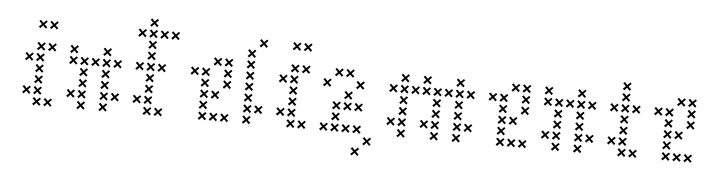

<svg xmlns="http://www.w3.org/2000/svg" viewBox="-34 -434 2282 619"><g transform="rotate(5 1107.0 -125.0)"><path d="M102.9 -152.1 93.6 -160.7 102.9 -170 98.6 -174.3 89.3 -165 80.7 -174.3 75.7 -170 85 -160.7 75.7 -152.1 80.7 -147.1 89.3 -156.4 98.6 -147.1ZM102.9 -116.4 93.6 -125 102.9 -134.3 98.6 -138.6 89.3 -129.3 80.7 -138.6 75.7 -134.3 85 -125 75.7 -116.4 80.7 -111.4 89.3 -120.7 98.6 -111.4ZM102.9 -80.7 93.6 -89.3 102.9 -98.6 98.6 -102.9 89.3 -93.6 80.7 -102.9 75.7 -98.6 85 -89.3 75.7 -80.7 80.7 -75.7 89.3 -85 98.6 -75.7ZM102.9 -45 93.6 -53.6 102.9 -62.9 98.6 -67.1 89.3 -57.9 80.7 -67.1 75.7 -62.9 85 -53.6 75.7 -45 80.7 -40 89.3 -49.3 98.6 -40ZM102.9 -9.3 93.6 -17.9 102.9 -27.1 98.6 -31.4 89.3 -22.1 80.7 -31.4 75.7 -27.1 85 -17.9 75.7 -9.3 80.7 -4.3 89.3 -13.6 98.6 -4.3ZM67.1 -45 57.9 -53.6 67.1 -62.9 62.9 -67.1 53.6 -57.9 45 -67.1 40 -62.9 49.3 -53.6 40 -45 45 -40 53.6 -49.3 62.9 -40ZM138.6 -9.3 129.3 -17.9 138.6 -27.1 134.3 -31.4 125 -22.1 116.4 -31.4 111.4 -27.1 120.7 -17.9 111.4 -9.3 116.4 -4.3 125 -13.6 134.3 -4.3ZM102.9 -187.9 93.6 -196.4 102.9 -205.7 98.6 -210 89.3 -200.7 80.7 -210 75.7 -205.7 85 -196.4 75.7 -187.9 80.7 -182.9 89.3 -192.1 98.6 -182.9ZM67.1 -152.1 57.9 -160.7 67.1 -170 62.9 -174.3 53.6 -165 45 -174.3 40 -170 49.3 -160.7 40 -152.1 45 -147.1 53.6 -156.4 62.9 -147.1ZM102.9 -259.3 93.6 -267.9 102.9 -277.1 98.6 -281.4 89.3 -272.1 80.7 -281.4 75.7 -277.1 85 -267.9 75.7 -259.3 80.7 -254.3 89.3 -263.6 98.6 -254.3ZM138.6 -259.3 129.3 -267.9 138.6 -277.1 134.3 -281.4 125 -272.1 116.4 -281.4 111.4 -277.1 120.7 -267.9 111.4 -259.3 116.4 -254.3 125 -263.6 134.3 -254.3ZM138.6 -187.9 129.3 -196.4 138.6 -205.7 134.3 -210 125 -200.7 116.4 -210 111.4 -205.7 120.7 -196.4 111.4 -187.9 116.4 -182.9 125 -192.1 134.3 -182.9Z M245.7 -116.4 236.4 -125 245.7 -134.3 241.4 -138.6 232.1 -129.3 223.6 -138.6 218.6 -134.3 227.9 -125 218.6 -116.4 223.6 -111.4 232.1 -120.7 241.4 -111.4ZM245.7 -80.7 236.4 -89.3 245.7 -98.6 241.4 -102.9 232.1 -93.6 223.6 -102.9 218.6 -98.6 227.9 -89.3 218.6 -80.7 223.6 -75.7 232.1 -85 241.4 -75.7ZM245.7 -45 236.4 -53.6 245.7 -62.9 241.4 -67.1 232.1 -57.9 223.6 -67.1 218.6 -62.9 227.9 -53.6 218.6 -45 223.6 -40 232.1 -49.3 241.4 -40ZM210 -45 200.7 -53.6 210 -62.9 205.7 -67.1 196.4 -57.9 187.9 -67.1 182.9 -62.9 192.1 -53.6 182.9 -45 187.9 -40 196.4 -49.3 205.7 -40ZM245.7 -152.1 236.4 -160.7 245.7 -170 241.4 -174.3 232.1 -165 223.6 -174.3 218.6 -170 227.9 -160.7 218.6 -152.1 223.6 -147.1 232.1 -156.4 241.4 -147.1ZM317.1 -187.9 307.9 -196.4 317.1 -205.7 312.9 -210 303.6 -200.7 295 -210 290 -205.7 299.3 -196.4 290 -187.9 295 -182.9 303.6 -192.1 312.9 -182.9ZM317.1 -152.1 307.9 -160.7 317.1 -170 312.9 -174.3 303.6 -165 295 -174.3 290 -170 299.3 -160.7 290 -152.1 295 -147.1 303.6 -156.4 312.9 -147.1ZM352.9 -152.1 343.6 -160.7 352.9 -170 348.6 -174.3 339.3 -165 330.7 -174.3 325.7 -170 335 -160.7 325.7 -152.1 330.7 -147.1 339.3 -156.4 348.6 -147.1ZM317.1 -116.4 307.9 -125 317.1 -134.3 312.9 -138.6 303.6 -129.3 295 -138.6 290 -134.3 299.3 -125 290 -116.4 295 -111.4 303.6 -120.7 312.9 -111.4ZM317.1 -80.7 307.9 -89.3 317.1 -98.6 312.9 -102.9 303.6 -93.6 295 -102.9 290 -98.6 299.3 -89.3 290 -80.7 295 -75.7 303.6 -85 312.9 -75.7ZM317.1 -45 307.9 -53.6 317.1 -62.9 312.9 -67.1 303.6 -57.9 295 -67.1 290 -62.9 299.3 -53.6 290 -45 295 -40 303.6 -49.3 312.9 -40ZM317.1 -9.3 307.9 -17.9 317.1 -27.1 312.9 -31.4 303.6 -22.1 295 -31.4 290 -27.1 299.3 -17.9 290 -9.3 295 -4.3 303.6 -13.6 312.9 -4.3ZM352.9 -45 343.6 -53.6 352.9 -62.9 348.6 -67.1 339.3 -57.9 330.7 -67.1 325.7 -62.9 335 -53.6 325.7 -45 330.7 -40 339.3 -49.3 348.6 -40ZM210 -152.1 200.7 -160.7 210 -170 205.7 -174.3 196.4 -165 187.9 -174.3 182.9 -170 192.1 -160.7 182.9 -152.1 187.9 -147.1 196.4 -156.4 205.7 -147.1ZM210 -187.9 200.7 -196.4 210 -205.7 205.7 -210 196.4 -200.7 187.9 -210 182.9 -205.7 192.1 -196.4 182.9 -187.9 187.9 -182.9 196.4 -192.1 205.7 -182.9ZM245.7 -9.3 236.4 -17.9 245.7 -27.1 241.4 -31.4 232.1 -22.1 223.6 -31.4 218.6 -27.1 227.9 -17.9 218.6 -9.3 223.6 -4.3 232.1 -13.6 241.4 -4.3ZM281.4 -152.1 272.1 -160.7 281.4 -170 277.1 -174.3 267.9 -165 259.3 -174.3 254.3 -170 263.6 -160.7 254.3 -152.1 259.3 -147.1 267.9 -156.4 277.1 -147.1Z M460 -9.3 450.7 -17.9 460 -27.1 455.7 -31.4 446.4 -22.1 437.9 -31.4 432.9 -27.1 442.1 -17.9 432.9 -9.3 437.9 -4.3 446.4 -13.6 455.7 -4.3ZM460 -45 450.7 -53.6 460 -62.9 455.7 -67.1 446.4 -57.9 437.9 -67.1 432.9 -62.9 442.1 -53.6 432.9 -45 437.9 -40 446.4 -49.3 455.7 -40ZM460 -80.7 450.7 -89.3 460 -98.6 455.7 -102.9 446.4 -93.6 437.9 -102.9 432.9 -98.6 442.1 -89.3 432.9 -80.7 437.9 -75.7 446.4 -85 455.7 -75.7ZM460 -116.4 450.7 -125 460 -134.3 455.7 -138.6 446.4 -129.3 437.9 -138.6 432.9 -134.3 442.1 -125 432.9 -116.4 437.9 -111.4 446.4 -120.7 455.7 -111.4ZM460 -152.1 450.7 -160.7 460 -170 455.7 -174.3 446.4 -165 437.9 -174.3 432.9 -170 442.1 -160.7 432.9 -152.1 437.9 -147.1 446.4 -156.4 455.7 -147.1ZM460 -187.9 450.7 -196.4 460 -205.7 455.7 -210 446.4 -200.7 437.9 -210 432.9 -205.7 442.1 -196.4 432.9 -187.9 437.9 -182.9 446.4 -192.1 455.7 -182.9ZM460 -223.6 450.7 -232.1 460 -241.4 455.7 -245.7 446.4 -236.4 437.9 -245.7 432.9 -241.4 442.1 -232.1 432.9 -223.6 437.9 -218.6 446.4 -227.9 455.7 -218.6ZM460 -259.3 450.7 -267.9 460 -277.1 455.7 -281.4 446.4 -272.1 437.9 -281.4 432.9 -277.1 442.1 -267.9 432.9 -259.3 437.9 -254.3 446.4 -263.6 455.7 -254.3ZM495.7 -259.3 486.4 -267.9 495.7 -277.1 491.4 -281.4 482.1 -272.1 473.6 -281.4 468.6 -277.1 477.9 -267.9 468.6 -259.3 473.6 -254.3 482.1 -263.6 491.4 -254.3ZM460 -295 450.7 -303.6 460 -312.9 455.7 -317.1 446.4 -307.9 437.9 -317.1 432.9 -312.9 442.1 -303.6 432.9 -295 437.9 -290 446.4 -299.3 455.7 -290ZM424.3 -259.3 415 -267.9 424.3 -277.1 420 -281.4 410.7 -272.1 402.1 -281.4 397.1 -277.1 406.4 -267.9 397.1 -259.3 402.1 -254.3 410.7 -263.6 420 -254.3ZM424.3 -152.1 415 -160.7 424.3 -170 420 -174.3 410.7 -165 402.1 -174.3 397.1 -170 406.4 -160.7 397.1 -152.1 402.1 -147.1 410.7 -156.4 420 -147.1ZM531.4 -259.3 522.1 -267.9 531.4 -277.1 527.1 -281.4 517.9 -272.1 509.3 -281.4 504.3 -277.1 513.6 -267.9 504.3 -259.3 509.3 -254.3 517.9 -263.6 527.1 -254.3ZM424.3 -45 415 -53.6 424.3 -62.9 420 -67.1 410.7 -57.9 402.1 -67.1 397.1 -62.9 406.4 -53.6 397.1 -45 402.1 -40 410.7 -49.3 420 -40ZM495.7 -9.3 486.4 -17.9 495.7 -27.1 491.4 -31.4 482.1 -22.1 473.6 -31.4 468.6 -27.1 477.9 -17.9 468.6 -9.3 473.6 -4.3 482.1 -13.6 491.4 -4.3ZM495.7 -152.1 486.4 -160.7 495.7 -170 491.4 -174.3 482.1 -165 473.6 -174.3 468.6 -170 477.9 -160.7 468.6 -152.1 473.6 -147.1 482.1 -156.4 491.4 -147.1Z M638.6 -45 629.3 -53.6 638.6 -62.9 634.3 -67.1 625 -57.9 616.4 -67.1 611.4 -62.9 620.7 -53.6 611.4 -45 616.4 -40 625 -49.3 634.3 -40ZM638.6 -80.7 629.3 -89.3 638.6 -98.6 634.3 -102.9 625 -93.6 616.4 -102.9 611.4 -98.6 620.7 -89.3 611.4 -80.7 616.4 -75.7 625 -85 634.3 -75.7ZM638.6 -116.4 629.3 -125 638.6 -134.3 634.3 -138.6 625 -129.3 616.4 -138.6 611.4 -134.3 620.7 -125 611.4 -116.4 616.4 -111.4 625 -120.7 634.3 -111.4ZM638.6 -152.1 629.3 -160.7 638.6 -170 634.3 -174.3 625 -165 616.4 -174.3 611.4 -170 620.7 -160.7 611.4 -152.1 616.4 -147.1 625 -156.4 634.3 -147.1ZM674.3 -187.9 665 -196.4 674.3 -205.7 670 -210 660.7 -200.7 652.1 -210 647.1 -205.7 656.4 -196.4 647.1 -187.9 652.1 -182.9 660.7 -192.1 670 -182.9ZM674.3 -9.3 665 -17.9 674.3 -27.1 670 -31.4 660.7 -22.1 652.1 -31.4 647.1 -27.1 656.4 -17.9 647.1 -9.3 652.1 -4.3 660.7 -13.6 670 -4.3ZM710 -152.1 700.7 -160.7 710 -170 705.7 -174.3 696.4 -165 687.9 -174.3 682.9 -170 692.1 -160.7 682.9 -152.1 687.9 -147.1 696.4 -156.4 705.7 -147.1ZM710 -116.4 700.7 -125 710 -134.3 705.7 -138.6 696.4 -129.3 687.9 -138.6 682.9 -134.3 692.1 -125 682.9 -116.4 687.9 -111.4 696.4 -120.7 705.7 -111.4ZM674.3 -80.7 665 -89.3 674.3 -98.6 670 -102.9 660.7 -93.6 652.1 -102.9 647.1 -98.6 656.4 -89.3 647.1 -80.7 652.1 -75.7 660.7 -85 670 -75.7ZM710 -9.3 700.7 -17.9 710 -27.1 705.7 -31.4 696.4 -22.1 687.9 -31.4 682.9 -27.1 692.1 -17.9 682.9 -9.3 687.9 -4.3 696.4 -13.6 705.7 -4.3ZM638.6 -9.3 629.3 -17.9 638.6 -27.1 634.3 -31.4 625 -22.1 616.4 -31.4 611.4 -27.1 620.7 -17.9 611.4 -9.3 616.4 -4.3 625 -13.6 634.3 -4.3ZM602.9 -152.1 593.6 -160.7 602.9 -170 598.6 -174.3 589.3 -165 580.7 -174.3 575.7 -170 585 -160.7 575.7 -152.1 580.7 -147.1 589.3 -156.4 598.6 -147.1ZM710 -187.9 700.7 -196.4 710 -205.7 705.7 -210 696.4 -200.7 687.9 -210 682.9 -205.7 692.1 -196.4 682.9 -187.9 687.9 -182.9 696.4 -192.1 705.7 -182.9Z M781.4 -9.3 772.1 -17.9 781.4 -27.1 777.1 -31.4 767.9 -22.1 759.3 -31.4 754.3 -27.1 763.6 -17.9 754.3 -9.3 759.3 -4.3 767.9 -13.6 777.1 -4.3ZM781.4 -45 772.1 -53.6 781.4 -62.9 777.1 -67.1 767.9 -57.9 759.3 -67.1 754.3 -62.9 763.6 -53.6 754.3 -45 759.3 -40 767.9 -49.3 777.1 -40ZM781.4 -80.7 772.1 -89.3 781.4 -98.6 777.1 -102.9 767.9 -93.6 759.3 -102.9 754.3 -98.6 763.6 -89.3 754.3 -80.7 759.3 -75.7 767.9 -85 777.1 -75.7ZM781.4 -116.4 772.1 -125 781.4 -134.3 777.1 -138.6 767.9 -129.3 759.3 -138.6 754.3 -134.3 763.6 -125 754.3 -116.4 759.3 -111.4 767.9 -120.7 777.1 -111.4ZM781.4 -152.1 772.1 -160.7 781.4 -170 777.1 -174.3 767.9 -165 759.3 -174.3 754.3 -170 763.6 -160.7 754.3 -152.1 759.3 -147.1 767.9 -156.4 777.1 -147.1ZM781.4 -187.9 772.1 -196.4 781.4 -205.7 777.1 -210 767.9 -200.7 759.3 -210 754.3 -205.7 763.6 -196.4 754.3 -187.9 759.3 -182.9 767.9 -192.1 777.1 -182.9ZM781.4 -223.6 772.1 -232.1 781.4 -241.4 777.1 -245.7 767.9 -236.4 759.3 -245.7 754.3 -241.4 763.6 -232.1 754.3 -223.6 759.3 -218.6 767.9 -227.9 777.1 -218.6ZM817.1 -259.3 807.9 -267.9 817.1 -277.1 812.9 -281.4 803.6 -272.1 795 -281.4 790 -277.1 799.3 -267.9 790 -259.3 795 -254.3 803.6 -263.6 812.9 -254.3ZM817.1 -45 807.9 -53.6 817.1 -62.9 812.9 -67.1 803.6 -57.9 795 -67.1 790 -62.9 799.3 -53.6 790 -45 795 -40 803.6 -49.3 812.9 -40Z M924.3 -152.1 915 -160.7 924.3 -170 920 -174.3 910.7 -165 902.1 -174.3 897.1 -170 906.4 -160.7 897.1 -152.1 902.1 -147.1 910.7 -156.4 920 -147.1ZM924.3 -116.4 915 -125 924.3 -134.3 920 -138.6 910.7 -129.3 902.1 -138.6 897.1 -134.3 906.4 -125 897.1 -116.4 902.1 -111.4 910.7 -120.7 920 -111.4ZM924.3 -80.7 915 -89.3 924.3 -98.6 920 -102.9 910.7 -93.6 902.1 -102.9 897.1 -98.6 906.4 -89.3 897.1 -80.7 902.1 -75.7 910.7 -85 920 -75.7ZM924.3 -45 915 -53.6 924.3 -62.9 920 -67.1 910.7 -57.9 902.1 -67.1 897.1 -62.9 906.4 -53.6 897.1 -45 902.1 -40 910.7 -49.3 920 -40ZM924.3 -9.3 915 -17.9 924.3 -27.1 920 -31.4 910.7 -22.1 902.1 -31.4 897.1 -27.1 906.4 -17.9 897.1 -9.3 902.1 -4.3 910.7 -13.6 920 -4.3ZM888.6 -45 879.3 -53.6 888.6 -62.9 884.3 -67.1 875 -57.9 866.4 -67.1 861.4 -62.9 870.7 -53.6 861.4 -45 866.4 -40 875 -49.3 884.3 -40ZM960 -9.3 950.7 -17.9 960 -27.1 955.7 -31.4 946.4 -22.1 937.9 -31.4 932.9 -27.1 942.1 -17.9 932.9 -9.3 937.9 -4.3 946.4 -13.6 955.7 -4.3ZM924.3 -187.9 915 -196.4 924.3 -205.7 920 -210 910.7 -200.7 902.1 -210 897.1 -205.7 906.4 -196.4 897.1 -187.9 902.1 -182.9 910.7 -192.1 920 -182.9ZM888.6 -152.1 879.3 -160.7 888.6 -170 884.3 -174.3 875 -165 866.4 -174.3 861.4 -170 870.7 -160.7 861.4 -152.1 866.4 -147.1 875 -156.4 884.3 -147.1ZM924.3 -259.3 915 -267.9 924.3 -277.1 920 -281.4 910.7 -272.1 902.1 -281.4 897.1 -277.1 906.4 -267.9 897.1 -259.3 902.1 -254.3 910.7 -263.6 920 -254.3ZM960 -259.3 950.7 -267.9 960 -277.1 955.7 -281.4 946.4 -272.1 937.9 -281.4 932.9 -277.1 942.1 -267.9 932.9 -259.3 937.9 -254.3 946.4 -263.6 955.7 -254.3ZM960 -187.9 950.7 -196.4 960 -205.7 955.7 -210 946.4 -200.7 937.9 -210 932.9 -205.7 942.1 -196.4 932.9 -187.9 937.9 -182.9 946.4 -192.1 955.7 -182.9Z M1067.1 -187.9 1057.9 -196.4 1067.1 -205.7 1062.9 -210 1053.6 -200.7 1045 -210 1040 -205.7 1049.3 -196.4 1040 -187.9 1045 -182.9 1053.6 -192.1 1062.9 -182.9ZM1102.9 -187.9 1093.6 -196.4 1102.9 -205.7 1098.6 -210 1089.3 -200.7 1080.7 -210 1075.7 -205.7 1085 -196.4 1075.7 -187.9 1080.7 -182.9 1089.3 -192.1 1098.6 -182.9ZM1138.6 -152.1 1129.3 -160.7 1138.6 -170 1134.3 -174.3 1125 -165 1116.4 -174.3 1111.4 -170 1120.7 -160.7 1111.4 -152.1 1116.4 -147.1 1125 -156.4 1134.3 -147.1ZM1031.4 -152.1 1022.1 -160.7 1031.4 -170 1027.1 -174.3 1017.9 -165 1009.3 -174.3 1004.3 -170 1013.6 -160.7 1004.3 -152.1 1009.3 -147.1 1017.9 -156.4 1027.1 -147.1ZM1102.9 -116.4 1093.6 -125 1102.9 -134.3 1098.6 -138.6 1089.3 -129.3 1080.7 -138.6 1075.7 -134.3 1085 -125 1075.7 -116.4 1080.7 -111.4 1089.3 -120.7 1098.6 -111.4ZM1067.1 -80.7 1057.9 -89.3 1067.1 -98.6 1062.9 -102.9 1053.6 -93.6 1045 -102.9 1040 -98.6 1049.3 -89.3 1040 -80.7 1045 -75.7 1053.6 -85 1062.9 -75.7ZM1067.1 -45 1057.9 -53.6 1067.1 -62.9 1062.9 -67.1 1053.6 -57.9 1045 -67.1 1040 -62.9 1049.3 -53.6 1040 -45 1045 -40 1053.6 -49.3 1062.9 -40ZM1031.4 -9.3 1022.1 -17.9 1031.4 -27.1 1027.1 -31.4 1017.9 -22.1 1009.3 -31.4 1004.3 -27.1 1013.6 -17.9 1004.3 -9.3 1009.3 -4.3 1017.9 -13.6 1027.1 -4.3ZM1067.1 -9.3 1057.9 -17.9 1067.1 -27.1 1062.9 -31.4 1053.6 -22.1 1045 -31.4 1040 -27.1 1049.3 -17.9 1040 -9.3 1045 -4.3 1053.6 -13.6 1062.9 -4.3ZM1102.9 -9.3 1093.6 -17.9 1102.9 -27.1 1098.6 -31.4 1089.3 -22.1 1080.7 -31.4 1075.7 -27.1 1085 -17.9 1075.7 -9.3 1080.7 -4.3 1089.3 -13.6 1098.6 -4.3ZM1138.6 -9.3 1129.3 -17.9 1138.6 -27.1 1134.3 -31.4 1125 -22.1 1116.4 -31.4 1111.4 -27.1 1120.7 -17.9 1111.4 -9.3 1116.4 -4.3 1125 -13.6 1134.3 -4.3ZM1174.3 27.1 1165 17.9 1174.3 9.3 1170 4.3 1160.7 13.6 1152.1 4.3 1147.1 9.3 1156.4 17.9 1147.1 27.1 1152.1 31.4 1160.7 22.1 1170 31.4ZM1138.6 62.9 1129.3 53.6 1138.6 45 1134.3 40 1125 49.3 1116.4 40 1111.4 45 1120.7 53.6 1111.4 62.9 1116.4 67.1 1125 57.9 1134.3 67.1ZM1102.9 -80.7 1093.6 -89.3 1102.9 -98.6 1098.6 -102.9 1089.3 -93.6 1080.7 -102.9 1075.7 -98.6 1085 -89.3 1075.7 -80.7 1080.7 -75.7 1089.3 -85 1098.6 -75.7ZM1138.6 -80.7 1129.3 -89.3 1138.6 -98.6 1134.3 -102.9 1125 -93.6 1116.4 -102.9 1111.4 -98.6 1120.7 -89.3 1111.4 -80.7 1116.4 -75.7 1125 -85 1134.3 -75.7Z M1281.4 -152.1 1272.1 -160.7 1281.4 -170 1277.1 -174.3 1267.9 -165 1259.3 -174.3 1254.3 -170 1263.6 -160.7 1254.3 -152.1 1259.3 -147.1 1267.9 -156.4 1277.1 -147.1ZM1281.4 -116.4 1272.1 -125 1281.4 -134.3 1277.1 -138.6 1267.9 -129.3 1259.3 -138.6 1254.3 -134.3 1263.6 -125 1254.3 -116.4 1259.3 -111.4 1267.9 -120.7 1277.1 -111.4ZM1281.4 -80.7 1272.1 -89.3 1281.4 -98.6 1277.1 -102.9 1267.9 -93.6 1259.3 -102.9 1254.3 -98.6 1263.6 -89.3 1254.3 -80.7 1259.3 -75.7 1267.9 -85 1277.1 -75.7ZM1281.4 -9.3 1272.1 -17.9 1281.4 -27.1 1277.1 -31.4 1267.9 -22.1 1259.3 -31.4 1254.3 -27.1 1263.6 -17.9 1254.3 -9.3 1259.3 -4.3 1267.9 -13.6 1277.1 -4.3ZM1281.4 -45 1272.1 -53.6 1281.4 -62.9 1277.1 -67.1 1267.9 -57.9 1259.3 -67.1 1254.3 -62.9 1263.6 -53.6 1254.3 -45 1259.3 -40 1267.9 -49.3 1277.1 -40ZM1245.7 -45 1236.4 -53.6 1245.7 -62.9 1241.4 -67.1 1232.1 -57.9 1223.6 -67.1 1218.6 -62.9 1227.9 -53.6 1218.6 -45 1223.6 -40 1232.1 -49.3 1241.4 -40ZM1245.7 -152.1 1236.4 -160.7 1245.7 -170 1241.4 -174.3 1232.1 -165 1223.6 -174.3 1218.6 -170 1227.9 -160.7 1218.6 -152.1 1223.6 -147.1 1232.1 -156.4 1241.4 -147.1ZM1281.4 -187.9 1272.1 -196.4 1281.4 -205.7 1277.1 -210 1267.9 -200.7 1259.3 -210 1254.3 -205.7 1263.6 -196.4 1254.3 -187.9 1259.3 -182.9 1267.9 -192.1 1277.1 -182.9ZM1317.1 -152.1 1307.9 -160.7 1317.1 -170 1312.9 -174.3 1303.6 -165 1295 -174.3 1290 -170 1299.3 -160.7 1290 -152.1 1295 -147.1 1303.6 -156.4 1312.9 -147.1ZM1352.9 -187.9 1343.6 -196.4 1352.9 -205.7 1348.6 -210 1339.3 -200.7 1330.7 -210 1325.7 -205.7 1335 -196.4 1325.7 -187.9 1330.7 -182.9 1339.3 -192.1 1348.6 -182.9ZM1388.6 -116.4 1379.3 -125 1388.6 -134.3 1384.3 -138.6 1375 -129.3 1366.4 -138.6 1361.4 -134.3 1370.7 -125 1361.4 -116.4 1366.4 -111.4 1375 -120.7 1384.3 -111.4ZM1388.6 -80.7 1379.3 -89.3 1388.6 -98.6 1384.3 -102.9 1375 -93.6 1366.4 -102.9 1361.4 -98.6 1370.7 -89.3 1361.4 -80.7 1366.4 -75.7 1375 -85 1384.3 -75.7ZM1388.6 -45 1379.3 -53.6 1388.6 -62.9 1384.3 -67.1 1375 -57.9 1366.4 -67.1 1361.4 -62.9 1370.7 -53.6 1361.4 -45 1366.4 -40 1375 -49.3 1384.3 -40ZM1388.6 -9.3 1379.3 -17.9 1388.6 -27.1 1384.3 -31.4 1375 -22.1 1366.4 -31.4 1361.4 -27.1 1370.7 -17.9 1361.4 -9.3 1366.4 -4.3 1375 -13.6 1384.3 -4.3ZM1352.9 -45 1343.6 -53.6 1352.9 -62.9 1348.6 -67.1 1339.3 -57.9 1330.7 -67.1 1325.7 -62.9 1335 -53.6 1325.7 -45 1330.7 -40 1339.3 -49.3 1348.6 -40ZM1352.9 -152.1 1343.6 -160.7 1352.9 -170 1348.6 -174.3 1339.3 -165 1330.7 -174.3 1325.7 -170 1335 -160.7 1325.7 -152.1 1330.7 -147.1 1339.3 -156.4 1348.6 -147.1ZM1388.6 -152.1 1379.3 -160.7 1388.6 -170 1384.3 -174.3 1375 -165 1366.4 -174.3 1361.4 -170 1370.7 -160.7 1361.4 -152.1 1366.4 -147.1 1375 -156.4 1384.3 -147.1ZM1424.3 -152.1 1415 -160.7 1424.3 -170 1420 -174.3 1410.7 -165 1402.1 -174.3 1397.1 -170 1406.4 -160.7 1397.1 -152.1 1402.1 -147.1 1410.7 -156.4 1420 -147.1ZM1460 -187.9 1450.7 -196.4 1460 -205.7 1455.7 -210 1446.4 -200.7 1437.9 -210 1432.9 -205.7 1442.1 -196.4 1432.9 -187.9 1437.9 -182.9 1446.4 -192.1 1455.7 -182.9ZM1460 -152.1 1450.7 -160.7 1460 -170 1455.7 -174.3 1446.4 -165 1437.9 -174.3 1432.9 -170 1442.1 -160.7 1432.9 -152.1 1437.9 -147.1 1446.4 -156.4 1455.7 -147.1ZM1495.7 -152.1 1486.4 -160.7 1495.7 -170 1491.4 -174.3 1482.1 -165 1473.6 -174.3 1468.6 -170 1477.9 -160.7 1468.6 -152.1 1473.6 -147.1 1482.1 -156.4 1491.4 -147.1ZM1460 -116.4 1450.7 -125 1460 -134.3 1455.7 -138.6 1446.4 -129.3 1437.9 -138.6 1432.9 -134.3 1442.1 -125 1432.9 -116.4 1437.9 -111.4 1446.4 -120.7 1455.7 -111.4ZM1460 -80.7 1450.7 -89.3 1460 -98.6 1455.7 -102.9 1446.4 -93.6 1437.9 -102.9 1432.9 -98.6 1442.1 -89.3 1432.9 -80.7 1437.9 -75.7 1446.4 -85 1455.7 -75.7ZM1460 -45 1450.7 -53.6 1460 -62.9 1455.7 -67.1 1446.4 -57.9 1437.9 -67.1 1432.9 -62.9 1442.1 -53.6 1432.9 -45 1437.9 -40 1446.4 -49.3 1455.7 -40ZM1460 -9.3 1450.7 -17.9 1460 -27.1 1455.7 -31.4 1446.4 -22.1 1437.9 -31.4 1432.9 -27.1 1442.1 -17.9 1432.9 -9.3 1437.9 -4.3 1446.4 -13.6 1455.7 -4.3ZM1495.7 -45 1486.4 -53.6 1495.7 -62.9 1491.4 -67.1 1482.1 -57.9 1473.6 -67.1 1468.6 -62.9 1477.9 -53.6 1468.6 -45 1473.6 -40 1482.1 -49.3 1491.4 -40Z M1602.9 -45 1593.6 -53.6 1602.9 -62.9 1598.6 -67.1 1589.3 -57.9 1580.7 -67.1 1575.7 -62.9 1585 -53.6 1575.7 -45 1580.7 -40 1589.3 -49.3 1598.6 -40ZM1602.9 -80.7 1593.6 -89.3 1602.9 -98.6 1598.6 -102.9 1589.3 -93.6 1580.7 -102.9 1575.7 -98.6 1585 -89.3 1575.7 -80.7 1580.7 -75.7 1589.3 -85 1598.6 -75.7ZM1602.9 -116.4 1593.6 -125 1602.9 -134.3 1598.6 -138.6 1589.3 -129.3 1580.7 -138.6 1575.7 -134.3 1585 -125 1575.7 -116.4 1580.7 -111.4 1589.3 -120.7 1598.6 -111.4ZM1602.9 -152.1 1593.6 -160.7 1602.9 -170 1598.6 -174.3 1589.3 -165 1580.7 -174.3 1575.7 -170 1585 -160.7 1575.7 -152.1 1580.7 -147.1 1589.3 -156.4 1598.6 -147.1ZM1638.6 -187.9 1629.3 -196.4 1638.6 -205.7 1634.3 -210 1625 -200.7 1616.4 -210 1611.4 -205.7 1620.7 -196.4 1611.4 -187.9 1616.4 -182.9 1625 -192.1 1634.3 -182.9ZM1638.6 -9.3 1629.3 -17.9 1638.6 -27.1 1634.3 -31.4 1625 -22.1 1616.4 -31.4 1611.4 -27.1 1620.7 -17.9 1611.4 -9.3 1616.4 -4.3 1625 -13.6 1634.3 -4.3ZM1674.3 -152.1 1665 -160.7 1674.3 -170 1670 -174.3 1660.7 -165 1652.1 -174.3 1647.1 -170 1656.4 -160.7 1647.1 -152.1 1652.1 -147.1 1660.7 -156.4 1670 -147.1ZM1674.3 -116.4 1665 -125 1674.3 -134.3 1670 -138.6 1660.7 -129.3 1652.1 -138.6 1647.1 -134.3 1656.4 -125 1647.1 -116.4 1652.1 -111.4 1660.7 -120.7 1670 -111.4ZM1638.6 -80.7 1629.3 -89.3 1638.6 -98.6 1634.3 -102.9 1625 -93.6 1616.4 -102.9 1611.4 -98.6 1620.7 -89.3 1611.4 -80.7 1616.4 -75.7 1625 -85 1634.3 -75.7ZM1674.3 -9.3 1665 -17.9 1674.3 -27.1 1670 -31.4 1660.7 -22.1 1652.1 -31.4 1647.1 -27.1 1656.4 -17.9 1647.1 -9.3 1652.1 -4.3 1660.7 -13.6 1670 -4.3ZM1602.9 -9.3 1593.6 -17.9 1602.9 -27.1 1598.6 -31.4 1589.3 -22.1 1580.7 -31.4 1575.7 -27.1 1585 -17.9 1575.7 -9.3 1580.7 -4.3 1589.3 -13.6 1598.6 -4.3ZM1567.1 -152.1 1557.9 -160.7 1567.1 -170 1562.9 -174.3 1553.6 -165 1545 -174.3 1540 -170 1549.3 -160.7 1540 -152.1 1545 -147.1 1553.6 -156.4 1562.9 -147.1ZM1674.3 -187.9 1665 -196.4 1674.3 -205.7 1670 -210 1660.7 -200.7 1652.1 -210 1647.1 -205.7 1656.4 -196.4 1647.1 -187.9 1652.1 -182.9 1660.7 -192.1 1670 -182.9Z M1781.4 -116.4 1772.1 -125 1781.4 -134.3 1777.1 -138.6 1767.9 -129.3 1759.3 -138.6 1754.3 -134.3 1763.6 -125 1754.3 -116.4 1759.3 -111.4 1767.9 -120.7 1777.1 -111.4ZM1781.4 -80.7 1772.1 -89.3 1781.4 -98.6 1777.1 -102.9 1767.9 -93.6 1759.3 -102.9 1754.3 -98.6 1763.6 -89.3 1754.3 -80.7 1759.3 -75.7 1767.9 -85 1777.1 -75.7ZM1781.4 -45 1772.1 -53.6 1781.4 -62.9 1777.1 -67.1 1767.9 -57.9 1759.3 -67.1 1754.3 -62.9 1763.6 -53.6 1754.3 -45 1759.3 -40 1767.9 -49.3 1777.1 -40ZM1745.7 -45 1736.4 -53.6 1745.7 -62.9 1741.4 -67.1 1732.1 -57.9 1723.6 -67.1 1718.6 -62.9 1727.9 -53.6 1718.6 -45 1723.6 -40 1732.1 -49.3 1741.4 -40ZM1781.4 -152.1 1772.1 -160.7 1781.4 -170 1777.1 -174.3 1767.9 -165 1759.3 -174.3 1754.3 -170 1763.6 -160.7 1754.3 -152.1 1759.3 -147.1 1767.9 -156.4 1777.1 -147.1ZM1852.9 -187.9 1843.6 -196.4 1852.9 -205.7 1848.6 -210 1839.3 -200.7 1830.7 -210 1825.7 -205.7 1835 -196.4 1825.7 -187.9 1830.7 -182.9 1839.3 -192.1 1848.6 -182.9ZM1852.9 -152.1 1843.6 -160.7 1852.9 -170 1848.6 -174.3 1839.3 -165 1830.7 -174.3 1825.7 -170 1835 -160.7 1825.7 -152.1 1830.7 -147.1 1839.3 -156.4 1848.6 -147.1ZM1888.6 -152.1 1879.3 -160.7 1888.6 -170 1884.3 -174.3 1875 -165 1866.4 -174.3 1861.4 -170 1870.7 -160.7 1861.4 -152.1 1866.4 -147.1 1875 -156.4 1884.3 -147.1ZM1852.9 -116.4 1843.6 -125 1852.9 -134.3 1848.6 -138.6 1839.3 -129.3 1830.7 -138.6 1825.7 -134.3 1835 -125 1825.7 -116.4 1830.7 -111.4 1839.3 -120.7 1848.6 -111.4ZM1852.9 -80.7 1843.6 -89.3 1852.9 -98.6 1848.6 -102.9 1839.3 -93.6 1830.7 -102.9 1825.7 -98.6 1835 -89.3 1825.7 -80.7 1830.7 -75.7 1839.3 -85 1848.6 -75.7ZM1852.9 -45 1843.6 -53.6 1852.9 -62.9 1848.6 -67.1 1839.3 -57.9 1830.7 -67.1 1825.7 -62.9 1835 -53.6 1825.7 -45 1830.7 -40 1839.3 -49.3 1848.6 -40ZM1852.9 -9.3 1843.6 -17.9 1852.9 -27.1 1848.6 -31.4 1839.3 -22.1 1830.7 -31.4 1825.7 -27.1 1835 -17.9 1825.7 -9.3 1830.7 -4.3 1839.3 -13.6 1848.6 -4.3ZM1888.6 -45 1879.3 -53.6 1888.6 -62.9 1884.3 -67.1 1875 -57.9 1866.4 -67.1 1861.4 -62.9 1870.7 -53.6 1861.4 -45 1866.4 -40 1875 -49.3 1884.3 -40ZM1745.7 -152.1 1736.4 -160.7 1745.7 -170 1741.4 -174.3 1732.1 -165 1723.6 -174.3 1718.6 -170 1727.9 -160.7 1718.6 -152.1 1723.6 -147.1 1732.1 -156.4 1741.4 -147.1ZM1745.7 -187.9 1736.4 -196.4 1745.7 -205.7 1741.4 -210 1732.1 -200.7 1723.6 -210 1718.6 -205.7 1727.9 -196.4 1718.6 -187.9 1723.6 -182.9 1732.1 -192.1 1741.4 -182.9ZM1781.4 -9.3 1772.1 -17.9 1781.4 -27.1 1777.1 -31.4 1767.9 -22.1 1759.3 -31.4 1754.3 -27.1 1763.6 -17.9 1754.3 -9.3 1759.3 -4.3 1767.9 -13.6 1777.1 -4.3ZM1817.1 -152.1 1807.9 -160.7 1817.1 -170 1812.9 -174.3 1803.6 -165 1795 -174.3 1790 -170 1799.3 -160.7 1790 -152.1 1795 -147.1 1803.6 -156.4 1812.9 -147.1Z M1995.7 -152.1 1986.4 -160.7 1995.7 -170 1991.4 -174.3 1982.1 -165 1973.6 -174.3 1968.6 -170 1977.9 -160.7 1968.6 -152.1 1973.6 -147.1 1982.1 -156.4 1991.4 -147.1ZM1995.7 -116.4 1986.4 -125 1995.7 -134.3 1991.4 -138.6 1982.1 -129.3 1973.6 -138.6 1968.6 -134.3 1977.9 -125 1968.6 -116.4 1973.6 -111.4 1982.1 -120.7 1991.4 -111.4ZM1995.7 -80.7 1986.4 -89.3 1995.7 -98.6 1991.4 -102.9 1982.1 -93.6 1973.6 -102.9 1968.6 -98.6 1977.9 -89.3 1968.6 -80.7 1973.6 -75.7 1982.1 -85 1991.4 -75.7ZM1995.7 -45 1986.4 -53.6 1995.7 -62.9 1991.4 -67.1 1982.1 -57.9 1973.6 -67.1 1968.6 -62.9 1977.9 -53.6 1968.6 -45 1973.6 -40 1982.1 -49.3 1991.4 -40ZM1995.7 -9.3 1986.4 -17.9 1995.7 -27.1 1991.4 -31.4 1982.1 -22.1 1973.6 -31.4 1968.6 -27.1 1977.9 -17.9 1968.6 -9.3 1973.6 -4.3 1982.1 -13.6 1991.4 -4.3ZM2031.4 -9.3 2022.1 -17.9 2031.4 -27.1 2027.1 -31.4 2017.9 -22.1 2009.3 -31.4 2004.3 -27.1 2013.6 -17.9 2004.3 -9.3 2009.3 -4.3 2017.9 -13.6 2027.1 -4.3ZM1960 -45 1950.7 -53.6 1960 -62.9 1955.7 -67.1 1946.4 -57.9 1937.9 -67.1 1932.9 -62.9 1942.1 -53.6 1932.9 -45 1937.9 -40 1946.4 -49.3 1955.7 -40ZM2031.4 -152.1 2022.1 -160.7 2031.4 -170 2027.1 -174.3 2017.9 -165 2009.3 -174.3 2004.3 -170 2013.6 -160.7 2004.3 -152.1 2009.3 -147.1 2017.9 -156.4 2027.1 -147.1ZM1960 -152.1 1950.7 -160.7 1960 -170 1955.7 -174.3 1946.4 -165 1937.9 -174.3 1932.9 -170 1942.1 -160.7 1932.9 -152.1 1937.9 -147.1 1946.4 -156.4 1955.7 -147.1ZM1995.7 -187.9 1986.4 -196.4 1995.7 -205.7 1991.4 -210 1982.1 -200.7 1973.6 -210 1968.6 -205.7 1977.9 -196.4 1968.6 -187.9 1973.6 -182.9 1982.1 -192.1 1991.4 -182.9ZM1995.7 -223.6 1986.4 -232.1 1995.7 -241.4 1991.4 -245.7 1982.1 -236.4 1973.6 -245.7 1968.6 -241.4 1977.9 -232.1 1968.6 -223.6 1973.6 -218.6 1982.1 -227.9 1991.4 -218.6Z M2138.6 -45 2129.3 -53.6 2138.6 -62.9 2134.3 -67.1 2125 -57.9 2116.4 -67.1 2111.4 -62.9 2120.7 -53.6 2111.4 -45 2116.4 -40 2125 -49.3 2134.3 -40ZM2138.6 -80.7 2129.3 -89.3 2138.6 -98.6 2134.3 -102.9 2125 -93.6 2116.4 -102.9 2111.4 -98.6 2120.7 -89.3 2111.4 -80.7 2116.4 -75.7 2125 -85 2134.3 -75.7ZM2138.6 -116.4 2129.3 -125 2138.6 -134.3 2134.3 -138.6 2125 -129.3 2116.4 -138.6 2111.4 -134.3 2120.7 -125 2111.4 -116.4 2116.4 -111.4 2125 -120.7 2134.3 -111.4ZM2138.6 -152.1 2129.3 -160.7 2138.6 -170 2134.3 -174.3 2125 -165 2116.4 -174.3 2111.4 -170 2120.7 -160.7 2111.4 -152.1 2116.4 -147.1 2125 -156.4 2134.3 -147.1ZM2174.3 -187.9 2165 -196.4 2174.3 -205.7 2170 -210 2160.7 -200.7 2152.1 -210 2147.1 -205.7 2156.4 -196.4 2147.1 -187.9 2152.1 -182.9 2160.7 -192.1 2170 -182.9ZM2174.3 -9.3 2165 -17.9 2174.3 -27.1 2170 -31.4 2160.7 -22.1 2152.1 -31.4 2147.1 -27.1 2156.4 -17.9 2147.1 -9.3 2152.1 -4.3 2160.7 -13.6 2170 -4.3ZM2210 -152.1 2200.7 -160.7 2210 -170 2205.7 -174.3 2196.4 -165 2187.9 -174.3 2182.9 -170 2192.1 -160.7 2182.9 -152.1 2187.9 -147.1 2196.4 -156.4 2205.7 -147.1ZM2210 -116.4 2200.7 -125 2210 -134.3 2205.7 -138.6 2196.4 -129.3 2187.9 -138.6 2182.9 -134.3 2192.1 -125 2182.9 -116.4 2187.9 -111.4 2196.4 -120.7 2205.7 -111.4ZM2174.3 -80.7 2165 -89.3 2174.3 -98.6 2170 -102.9 2160.7 -93.6 2152.1 -102.9 2147.1 -98.6 2156.4 -89.3 2147.1 -80.7 2152.1 -75.7 2160.7 -85 2170 -75.7ZM2210 -9.3 2200.7 -17.9 2210 -27.1 2205.7 -31.4 2196.4 -22.1 2187.9 -31.4 2182.9 -27.1 2192.1 -17.9 2182.9 -9.3 2187.9 -4.3 2196.4 -13.6 2205.7 -4.3ZM2138.6 -9.3 2129.3 -17.9 2138.6 -27.1 2134.3 -31.4 2125 -22.1 2116.4 -31.4 2111.4 -27.1 2120.7 -17.9 2111.4 -9.3 2116.4 -4.3 2125 -13.6 2134.3 -4.3ZM2102.9 -152.1 2093.6 -160.7 2102.9 -170 2098.6 -174.3 2089.3 -165 2080.7 -174.3 2075.7 -170 2085 -160.7 2075.7 -152.1 2080.7 -147.1 2089.3 -156.4 2098.6 -147.1ZM2210 -187.9 2200.7 -196.4 2210 -205.7 2205.7 -210 2196.4 -200.7 2187.9 -210 2182.9 -205.7 2192.1 -196.4 2182.9 -187.9 2187.9 -182.9 2196.4 -192.1 2205.7 -182.9Z"/></g></svg>

Font: Gossip Low Cross Small
Style: Regular
Weight: 200
Width: 3
Designer: Deborah Khodanovich
Version: Version 1.001;Glyphs 3.3.1 (3343)